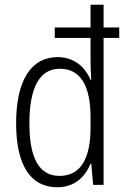

<svg xmlns="http://www.w3.org/2000/svg" viewBox="-20 -873 533 810"><path d="M222 -83C296 -83 339 -128 362 -182H365L373 -93H417V-713H483V-757H417V-853H362V-757H211V-713H362V-617C362 -593 363 -564 365 -536H362C340 -589 294 -632 223 -632C112 -632 48 -535 48 -353C48 -177 108 -83 222 -83ZM231 -131C143 -131 104 -209 104 -353C104 -503 147 -583 232 -583C321 -583 362 -510 362 -377V-335C362 -203 320 -131 231 -131Z"/></svg>

Font: Noto Sans Kannada UI Condensed Light
Style: Regular
Weight: 300
Width: 3
Designer: Jelle Bosma - Monotype Design Team
Foundry: Monotype Imaging Inc.
Version: Version 2.005